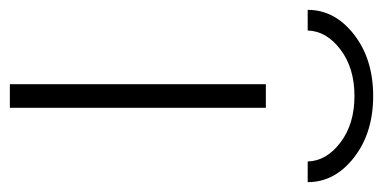

<svg xmlns="http://www.w3.org/2000/svg" viewBox="-242 -564 778 390"><g transform="rotate(90 147.0 -369.0)"><path d="M322 -605H280Q279 -643 241.5 -671.5Q204 -700 147 -700Q90 -700 52.5 -671.5Q15 -643 14 -605H-28Q-28 -660 22 -699Q72 -738 147 -738Q222 -738 272 -699Q322 -660 322 -605ZM123 0V-520H171V0Z"/></g></svg>

Font: M PLUS 1p Light
Style: Regular
Weight: 300
Version: Version 1.061